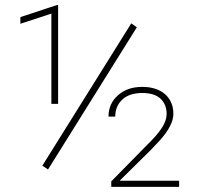

<svg xmlns="http://www.w3.org/2000/svg" viewBox="-20 -730 776 750"><path d="M514.6 -623.5C514.6 -623.5 492.7 -638.7 492.7 -638.7C492.7 -638.7 145.5 -83 145.5 -83C145.5 -83 167.5 -67.9 167.5 -67.9C167.5 -67.9 514.6 -623.5 514.6 -623.5ZM207 -710.4C207 -710.4 202.6 -710.4 202.6 -710.4C202.6 -710.4 59.6 -663.1 59.6 -663.1C59.6 -663.1 59.6 -637.2 59.6 -637.2C59.6 -637.2 180.7 -676.8 180.7 -676.8C180.7 -676.8 180.7 -324.2 180.7 -324.2C180.7 -324.2 207 -324.2 207 -324.2C207 -324.2 207 -710.4 207 -710.4ZM679.7 -23.9C679.7 -23.9 447.3 -23.9 447.3 -23.9C447.3 -23.9 569.8 -145 569.8 -145C569.8 -145 602.1 -179.2 602.1 -179.2C602.1 -179.2 602.1 -179.2 602.1 -179.2C638.7 -219.2 657.2 -254.4 657.2 -285.2C657.2 -285.2 657.2 -285.2 657.2 -285.2C657.2 -316.9 646.5 -342.8 625 -361.8C603 -380.9 573.2 -390.6 535.6 -390.6C535.6 -390.6 535.6 -390.6 535.6 -390.6C497.1 -390.6 465.3 -379.9 440.9 -357.9C416 -335.9 403.8 -308.1 403.8 -274.4C403.8 -274.4 430.2 -274.4 430.2 -274.4C430.2 -274.4 430.2 -274.4 430.2 -274.4C430.2 -302.2 439.5 -324.2 458 -341.3C476.6 -358.4 502.4 -366.7 535.6 -366.7C535.6 -366.7 535.6 -366.7 535.6 -366.7C567.4 -366.7 590.8 -359.4 606.9 -344.7C623 -329.6 630.9 -309.6 630.9 -284.7C630.9 -284.7 630.9 -284.7 630.9 -284.7C630.9 -268.1 625 -250.5 612.8 -231.4C600.6 -212.4 582 -190.4 556.2 -165.5C556.2 -165.5 414.6 -21.5 414.6 -21.5C414.6 -21.5 414.6 0 414.6 0C414.6 0 679.7 0 679.7 0C679.7 0 679.7 -23.9 679.7 -23.9Z"/></svg>

Font: WOX
Style: Regular
Weight: 500
Designer: Google
Foundry: ""
Version: ""